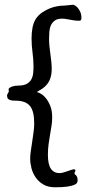

<svg xmlns="http://www.w3.org/2000/svg" viewBox="-20 -731 411 814"><path d="M188 -566.9Q188 -550.8 189.7 -534.4Q191.4 -518.1 193.6 -502Q195.8 -485.8 197.5 -470Q199.2 -454.1 199.2 -439Q199.2 -417 194.1 -401.4Q189 -385.7 180.2 -374.5Q171.4 -363.3 159.9 -355.5Q148.4 -347.7 136.2 -340.8Q142.1 -339.8 153.1 -333.7Q164.1 -327.6 174.6 -314.7Q185.1 -301.8 193.1 -282Q201.2 -262.2 201.2 -233.9Q201.2 -213.9 198.2 -196Q195.3 -178.2 192.1 -159.4Q189 -140.6 186 -119.9Q183.1 -99.1 183.1 -74.2Q183.1 -34.2 195.8 -15.6Q208.5 2.9 231.9 2.9Q239.3 2.9 248 0.5Q256.8 -2 265.6 -5.1Q274.4 -8.3 282 -10.7Q289.6 -13.2 293.9 -13.2Q299.8 -13.2 299.8 -7.8Q299.8 -5.4 297.9 -2.7Q295.9 0 295.9 3.9Q295.9 6.8 297.9 8.3Q299.8 9.8 302.5 12.5Q305.2 15.1 307.1 20Q309.1 24.9 309.1 34.2Q309.1 38.6 306.6 43.7Q304.2 48.8 294.4 53Q284.7 57.1 265.4 60.1Q246.1 63 212.9 63Q183.6 63 163.6 51Q143.6 39.1 131.1 21Q118.7 2.9 113.3 -18.3Q107.9 -39.6 107.9 -58.1Q107.9 -71.8 110.6 -90.8Q113.3 -109.9 116.5 -130.1Q119.6 -150.4 122.3 -170.7Q125 -190.9 125 -208Q125 -233.9 120.6 -252.2Q116.2 -270.5 106.7 -282Q97.2 -293.5 82 -298.8Q66.9 -304.2 44.9 -304.2Q33.2 -304.2 26.4 -305.9Q19.5 -307.6 15.9 -310.5Q12.2 -313.5 11 -317.6Q9.8 -321.8 9.8 -326.2Q9.8 -329.1 11.5 -331.8Q13.2 -334.5 14.9 -337.4Q16.6 -340.3 17.3 -343.5Q18.1 -346.7 16.1 -351.1Q16.1 -355.5 20.5 -358.6Q24.9 -361.8 31.5 -364Q38.1 -366.2 45.2 -367.2Q52.2 -368.2 58.1 -368.2Q80.6 -368.2 93.5 -375.5Q106.4 -382.8 112.8 -394.5Q119.1 -406.2 120.6 -420.7Q122.1 -435.1 122.1 -449.2Q122.1 -477.5 117.9 -508.3Q113.8 -539.1 113.8 -567.9Q113.8 -592.3 117.7 -613.3Q121.6 -634.3 131.8 -650.9Q142.6 -667 158.2 -677.7Q173.8 -688.5 190.2 -695.1Q206.5 -701.7 221.7 -704.3Q236.8 -707 246.1 -707Q248 -707 254.4 -707.5Q260.7 -708 268.1 -708.7Q275.4 -709.5 281.7 -710.2Q288.1 -710.9 290 -710.9Q292 -710.9 297.6 -708Q303.2 -705.1 309.3 -698.2Q315.4 -691.4 320.3 -680.7Q325.2 -669.9 325.2 -654.8Q325.2 -649.4 323.2 -646.2Q321.3 -643.1 315.9 -643.1Q304.2 -643.1 294.7 -644.5Q285.2 -646 276.6 -647.5Q268.1 -648.9 260 -650.4Q252 -651.9 243.2 -651.9Q223.6 -651.9 212.6 -644Q201.7 -636.2 196 -624Q190.4 -611.8 189.2 -596.7Q188 -581.5 188 -566.9Z"/></svg>

Font: Oregano
Style: Regular
Weight: 400
Version: Version 1.000